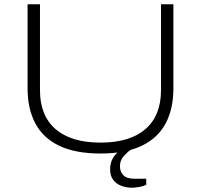

<svg xmlns="http://www.w3.org/2000/svg" viewBox="-20 -706 940 898"><path d="M450 12Q333 12 257.5 -24Q182 -60 145.5 -128.5Q109 -197 109 -292V-686H167V-284Q167 -165 240 -102Q313 -39 450 -39Q587 -39 660 -102Q733 -165 733 -284V-686H791V-292Q791 -197 754.5 -128.5Q718 -60 642.5 -24Q567 12 450 12ZM596 172Q572 172 548.5 163.5Q525 155 510 136Q495 117 495 86Q495 54 509.5 31Q524 8 553 -12H592V-6Q576 5 558.5 24.5Q541 44 541 72Q541 97 557 113.5Q573 130 608 130H664V158Q651 165 630.5 168.5Q610 172 596 172Z"/></svg>

Font: Archivo Expanded Thin
Style: Regular
Weight: 250
Width: 7
Designer: Hector Gatti
Foundry: Omnibus-Type
Version: Version 2.001